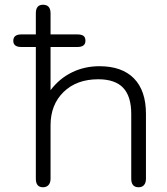

<svg xmlns="http://www.w3.org/2000/svg" viewBox="-20 -779 705 809"><path d="M595 -299V-26Q595 -9 587 0.5Q579 10 564 10Q533 10 533 -26V-299Q533 -373 499 -409Q465 -445 394 -445Q303 -445 248 -391.5Q193 -338 193 -251V-26Q193 -9 184.5 0.5Q176 10 161 10Q131 10 131 -26V-581H70Q36 -581 36 -607Q36 -634 70 -634H131V-723Q131 -759 161 -759Q193 -759 193 -723V-634H306Q323 -634 331.5 -628Q340 -622 340 -607Q340 -581 306 -581H193V-399Q230 -448 283 -474Q336 -500 399 -500Q494 -500 544.5 -448.5Q595 -397 595 -299Z"/></svg>

Font: Kodchasan Light
Style: Regular
Weight: 300
Version: Version 1.000; ttfautohint (v1.6)